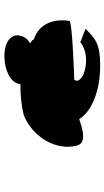

<svg xmlns="http://www.w3.org/2000/svg" viewBox="184 -980 487 896"><g transform="rotate(-90 428.0 -532.5)"><path d="M196 -418C207 -377 254 -384 320 -407C353 -350 450 -309 568 -309C667 -309 692 -328 740 -376C752 -376 685 -397 679 -402C614 -346 473 -387 503 -430C526 -430 776 -440 778 -452C791 -539 755 -598 693 -618C688 -625 684 -630 673 -636C696 -648 707 -667 710 -688C716 -726 679 -756 613 -756C547 -756 490 -726 484 -688L482 -681C436 -682 386 -677 339 -666C234 -624 171 -513 196 -418ZM679 -402C679 -402 680 -403 680 -403C679 -403 678 -403 679 -404Z"/></g></svg>

Font: Ampere
Style: SCUltExtIta
Weight: 400
Version: Version 1